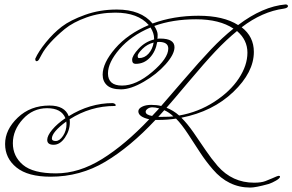

<svg xmlns="http://www.w3.org/2000/svg" viewBox="-20 -746 1319 866"><path d="M694 -219H714Q746 -219 762 -221Q743 -239 721 -249ZM698 -257Q680 -262 667.5 -262Q655 -262 646 -255.5Q637 -249 637 -242Q637 -228 666 -223ZM607 -484Q632 -484 650 -504Q668 -524 673 -554Q644 -547 622.5 -525.5Q601 -504 601 -494Q601 -484 607 -484ZM214 -121Q214 -110 231.5 -110Q249 -110 264.5 -133.5Q280 -157 280 -186Q280 -194 279 -198Q214 -150 214 -121ZM696 -557 689 -556Q682 -514 656 -486Q630 -458 592 -458Q576 -458 576 -476.5Q576 -495 605.5 -526.5Q635 -558 675 -568V-573Q675 -596 659 -622Q571 -585 519 -524.5Q467 -464 467 -415Q467 -360 530.5 -360Q594 -360 666.5 -421.5Q739 -483 739 -527Q739 -557 696 -557ZM1049 -606Q1000 -566 951.5 -514.5Q903 -463 829 -375Q755 -287 731 -260Q762 -248 788 -225Q874 -240 946 -286.5Q1018 -333 1057 -392Q1096 -451 1096 -508.5Q1096 -566 1049 -606ZM1268 -726Q1277 -726 1279 -719Q1279 -710 1260 -707Q1163 -694 1070 -623Q1125 -581 1125 -512Q1125 -420 1032.5 -331.5Q940 -243 798 -215Q824 -190 853.5 -147.5Q883 -105 907.5 -68.5Q932 -32 962 3Q1028 78 1126 78Q1158 78 1176.5 71Q1195 64 1206 59Q1232 47 1237.5 47Q1243 47 1243 51Q1243 58 1225 68.5Q1207 79 1191 84Q1133 100 1109 100Q1010 100 940 18Q908 -19 883 -57.5Q858 -96 828.5 -141Q799 -186 774 -211Q735 -205 693 -205H681Q568 -84 455 -16.5Q342 51 208 51Q106 51 54.5 9.5Q3 -32 3 -96.5Q3 -161 60 -215.5Q117 -270 203 -270Q272 -270 290 -222Q385 -281 489 -281Q502 -278 502 -271Q502 -268 497 -268Q388 -268 294 -208Q295 -204 295 -194Q295 -158 273 -125.5Q251 -93 222 -93Q193 -93 193 -115Q193 -134 215.5 -161Q238 -188 275 -213Q257 -258 192.5 -258Q128 -258 83 -208.5Q38 -159 38 -100Q38 -41 83.5 -2.5Q129 36 232.5 36Q336 36 440 -28.5Q544 -93 653 -208Q604 -219 604 -244Q604 -256 620.5 -264.5Q637 -273 662 -273Q687 -273 707 -268Q730 -294 806 -382.5Q882 -471 932 -523.5Q982 -576 1033 -617Q970 -659 864.5 -659Q759 -659 676 -629Q691 -605 691 -590Q691 -575 690 -571Q694 -572 703 -572Q767 -572 767 -533Q767 -501 727 -456Q687 -411 628 -377Q569 -343 526 -343Q483 -343 463 -361Q443 -379 443 -409Q443 -462 499.5 -527.5Q556 -593 651 -633Q602 -689 500 -689Q431 -689 370.5 -667.5Q310 -646 272 -615Q195 -551 168 -500L156 -478Q151 -470 145 -470Q139 -470 139 -481Q153 -513 187 -555Q221 -597 259 -626Q297 -655 363.5 -679Q430 -703 507 -703Q616 -703 668 -640Q763 -675 875.5 -675Q988 -675 1054 -633Q1165 -717 1268 -726Z"/></svg>

Font: Miss Fajardose
Style: Regular
Weight: 400
Version: Version 1.000